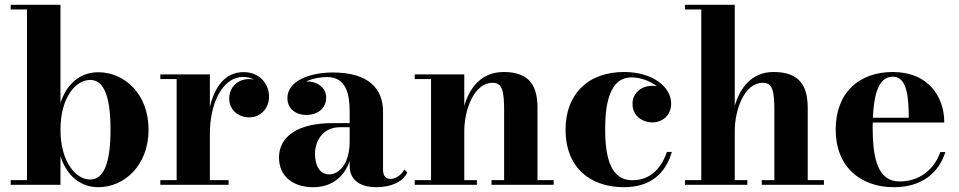

<svg xmlns="http://www.w3.org/2000/svg" viewBox="-20 -770 3996 800"><path d="M92.5 -730.5V-19.5H24.5V0H232V-118.5C258 -39 314 10 390 10C497 10 599 -80 599 -230C599 -380 497 -469 390 -469C313.5 -469 258 -420.5 232 -341V-750H24.5V-730.5ZM232 -230C232 -365 296.5 -437 355.5 -437C411.5 -437 440.5 -372 440.5 -230C440.5 -88 411.5 -22 355.5 -22C296.5 -22 232 -94.5 232 -230Z M648 -19.5V0H932.5V-19.5H854.5V-213C854.5 -342.5 909 -449.5 992.5 -449.5C1010 -449.5 1025.5 -445.5 1038.5 -438C1032 -439.5 1025 -440.5 1018 -440.5C970 -440.5 935 -406.5 935 -358.5C935 -316 969.5 -281 1018.5 -281C1067.5 -281 1101 -320.5 1101 -367C1101 -418.5 1064 -469.5 994.5 -469.5C918 -469.5 873.5 -407.5 854.5 -323.5V-460H648V-440.5H716V-19.5Z M1365 -257C1223 -257 1142.5 -202.5 1142.5 -113.5C1142.5 -37.5 1198.5 10 1285 10C1360 10 1414 -31 1437 -99.5V-79C1437 -16.5 1484.5 10 1549 10C1610 10 1658 -12.5 1677 -51L1665 -64C1651 -37.5 1624.5 -24.5 1608 -24.5C1583 -24.5 1576 -42 1576 -64V-304.5C1576 -398 1519 -468 1366.5 -468C1275.5 -468 1177.5 -435.5 1177.5 -361C1177.5 -317.5 1211.5 -291 1257 -291C1299.5 -291 1339 -315.5 1339 -363C1339 -407 1300.5 -431 1257 -431C1256.5 -431 1256.5 -431 1256 -431C1283.5 -443.5 1316.5 -449 1343 -449C1423 -449 1437 -376.5 1437 -304.5V-257ZM1351 -43.5C1311 -43.5 1292.5 -82 1292.5 -129.5C1292.5 -179 1322 -240 1397.5 -240H1437V-182C1437 -86.5 1393 -43.5 1351 -43.5Z M1708 -19.5V0H1967V-19.5H1914.5V-223.5C1914.5 -315 1956.5 -425 2032 -425C2073.5 -425 2080.5 -391 2080.5 -307V-19.5H2028V0H2287V-19.5H2219.5V-319.5C2219.5 -406.5 2191.5 -470 2078.5 -470C1984 -470 1936 -402.5 1914.5 -329V-460H1708V-440.5H1776V-19.5Z M2779.5 -137H2759C2735 -69 2691 -19 2614 -19C2524.5 -19 2501.5 -115.5 2501.5 -230C2501.5 -324 2515 -447.5 2611 -447.5C2646.5 -447.5 2687.5 -434 2717 -410.5C2710.5 -411.5 2704 -412.5 2697.5 -412.5C2654.5 -412.5 2615.5 -384.5 2615.5 -337C2615.5 -284.5 2660 -260 2697.5 -260C2740.5 -260 2776.5 -289.5 2776.5 -338C2776.5 -409.5 2697.5 -470 2580.5 -470C2424.5 -470 2336.5 -372.5 2336.5 -230C2336.5 -67.5 2443.5 10 2579.5 10C2693 10 2753.5 -49.5 2779.5 -137Z M2834 -19.5V0H3094V-19.5H3041.5V-223.5C3041.5 -315 3082.5 -425 3158 -425C3199.5 -425 3206.5 -391 3206.5 -307V-19.5H3154V0H3413V-19.5H3345.5V-319.5C3345.5 -406.5 3316.5 -470 3203.5 -470C3110.5 -470 3063 -402.5 3041.5 -329V-750H2834V-730.5H2902V-19.5Z M3919 -136.5H3898C3873 -65 3813 -14 3728 -14C3637 -14 3616 -111 3616 -240C3616 -246.5 3616 -253 3616.5 -259.5H3914.5C3914.5 -368.5 3847 -470 3700 -470C3560.5 -470 3462 -385 3462 -230C3462 -75 3565.5 10 3704.5 10C3824.5 10 3893 -53 3919 -136.5ZM3700 -450.5C3761.5 -450.5 3766 -359 3766.5 -279.5H3617C3621 -375.5 3640.5 -450.5 3700 -450.5Z"/></svg>

Font: Bodoni* 11pt
Style: Bold
Weight: 700
Version: Version 2.3